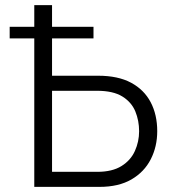

<svg xmlns="http://www.w3.org/2000/svg" viewBox="-20 -730 675 750"><path d="M17.8 -579.9V-625.4H345.2V-579.9ZM113.9 0V-710H183.3V-434.2H363.6Q441 -434.2 492 -406.9Q542.9 -379.5 568.5 -330.8Q594.2 -282 594.2 -217.5Q594.2 -157.5 568.9 -107.9Q543.6 -58.3 493.5 -29.1Q443.4 0 368.7 0ZM183.3 -58.8H360.2Q418.5 -58.8 454.6 -81.4Q490.7 -103.9 507 -140.4Q523.4 -176.8 523.4 -217.5Q523.4 -258.7 508.7 -294.6Q494 -330.6 458.1 -353Q422.1 -375.4 358.6 -375.4H183.3Z"/></svg>

Font: Raleway Thin
Style: Regular
Weight: 100
Designer: Matt McInerney, Pablo Impallari, Rodrigo Fuenzalida
Foundry: Matt McInerney, Pablo Impallari, Rodrigo Fuenzalida
Version: Version 4.026